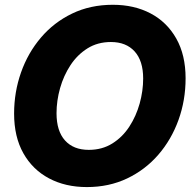

<svg xmlns="http://www.w3.org/2000/svg" viewBox="-20 -759 788 791"><path d="M337.9 11.7Q249.5 11.7 181.9 -24.2Q114.3 -60.1 76.2 -127.7Q38.1 -195.3 38.1 -291Q38.1 -379.9 66.7 -460.7Q95.2 -541.5 148.7 -604.2Q202.1 -667 277.1 -703.1Q352.1 -739.3 444.8 -739.3Q533.2 -739.3 600.6 -703.6Q668 -668 706.3 -600.1Q744.6 -532.2 744.6 -436.5Q744.6 -345.7 715.3 -264.6Q686 -183.6 632.3 -121.6Q578.6 -59.6 503.9 -23.9Q429.2 11.7 337.9 11.7ZM345.7 -141.6Q400.9 -141.6 442.9 -168Q484.9 -194.3 512.9 -237.5Q541 -280.8 555.4 -332.5Q569.8 -384.3 569.8 -435.5Q569.8 -508.3 534.7 -547.1Q499.5 -585.9 437 -585.9Q382.3 -585.9 340.6 -559.8Q298.8 -533.7 270.5 -490.7Q242.2 -447.8 227.5 -395.8Q212.9 -343.8 212.9 -292.5Q212.9 -219.2 247.8 -180.4Q282.7 -141.6 345.7 -141.6Z"/></svg>

Font: Inter Display ExtraBold
Style: Italic
Weight: 800
Italic angle: -9.39999°
Designer: Rasmus Andersson
Foundry: rsms
Version: Version 4.000;git-a52131595